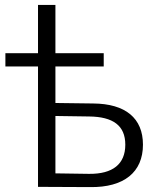

<svg xmlns="http://www.w3.org/2000/svg" viewBox="-20 -762 636 783"><path d="M206 -342V-491H403V-545H206V-742H135V-545H2V-491H135V0L347 1C486 3 563 -60 563 -172C563 -280 492 -339 360 -340ZM206 -55V-289L343 -287C441 -286 491 -250 491 -172C491 -93 440 -52 343 -53Z"/></svg>

Font: Talent
Style: Regular
Weight: 400
Designer: Mike Powis
Version: Version 1.001;hotconv 1.0.109;makeotfexe 2.5.65596